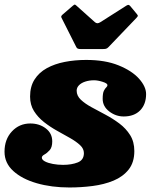

<svg xmlns="http://www.w3.org/2000/svg" viewBox="-30 -807 676 849"><path d="M307.5 -598.5Q310 -593.5 314.5 -591.8Q319 -590 328.5 -590H421Q432 -590 438 -591.2Q444 -592.5 449.5 -598.5L573 -727.5Q579 -734 579.5 -736.5Q580 -739 575.5 -744.5L546.5 -779.5Q542.5 -784 539.5 -785.2Q536.5 -786.5 529.5 -782.5L414 -709Q406 -704 400.2 -704.2Q394.5 -704.5 389 -709.5L308 -782Q303 -786.5 300.8 -786.8Q298.5 -787 292 -781.5L249 -744.5Q244 -740.5 241.8 -737Q239.5 -733.5 241.5 -729.5ZM341 -130Q341 -99.5 313.8 -88.8Q286.5 -78 249 -78Q225.5 -78 204 -82Q182.5 -86 168.8 -93.2Q155 -100.5 155 -110Q155 -117.5 166.5 -123.8Q178 -130 189.5 -142.8Q201 -155.5 201 -182Q201 -217.5 172.5 -239.2Q144 -261 104 -261Q55.5 -261 22.8 -226Q-10 -191 -10 -136Q-10 -86 28.8 -50.8Q67.5 -15.5 132.5 3.2Q197.5 22 277 22Q328.5 22 379.2 15.5Q430 9 471.8 -8.2Q513.5 -25.5 538.8 -57.2Q564 -89 564 -139Q564 -180 545.5 -209.5Q527 -239 498 -260.8Q469 -282.5 436.5 -299.8Q404 -317 375 -332.8Q346 -348.5 327.5 -366Q309 -383.5 309 -406Q309 -419.5 319.2 -430Q329.5 -440.5 347 -446.2Q364.5 -452 386 -452Q402.5 -452 423.8 -445.2Q445 -438.5 445 -431Q445 -425 439.8 -420.5Q434.5 -416 429.2 -405.2Q424 -394.5 424 -370Q424 -336.5 453 -314.2Q482 -292 517 -292Q563.5 -292 589.8 -319Q616 -346 616 -391Q616 -424 584.8 -459Q553.5 -494 494.2 -518Q435 -542 351 -542Q301 -542 256.2 -533.2Q211.5 -524.5 177 -505.5Q142.5 -486.5 122.8 -455.5Q103 -424.5 103 -380Q103 -343.5 120.2 -316Q137.5 -288.5 164.5 -267.2Q191.5 -246 222 -229Q252.5 -212 279.5 -196.8Q306.5 -181.5 323.8 -165.5Q341 -149.5 341 -130Z"/></svg>

Font: Besley Black
Style: Italic
Weight: 900
Italic angle: -13°
Designer: Owen Earl
Foundry: indestructible type*
Version: Version 2.001